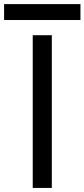

<svg xmlns="http://www.w3.org/2000/svg" viewBox="-67 -923 415 943"><path d="M93.8 0V-750H187.5V0ZM-46.9 -824.7V-902.8H328.1V-824.7Z"/></svg>

Font: Michroma
Style: Regular
Weight: 400
Designer: Vernon Adams
Foundry: Vernon Adams
Version: Version 1.100; ttfautohint (v1.8.4.7-5d5b);gftools[0.9.29]